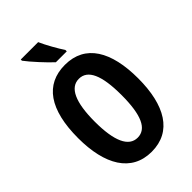

<svg xmlns="http://www.w3.org/2000/svg" viewBox="-274 -1036 1148 1148"><g transform="rotate(-45 299.5 -462.0)"><path d="M283 -934H136V-924C162 -888 238 -805 273 -774H365V-786C343 -818 301 -892 283 -934ZM553 -358C553 -585 472 -725 300 -725C134 -725 46 -600 46 -359C46 -134 129 10 300 10C471 10 553 -131 553 -358ZM186 -358C186 -523 225 -607 300 -607C375 -607 412 -526 412 -358C412 -189 375 -109 300 -109C225 -109 186 -193 186 -358Z"/></g></svg>

Font: Noto Sans Gurmukhi ExtraCondensed
Style: Bold
Weight: 700
Width: 2
Designer: Jelle Bosma - Monotype Design Team
Foundry: Monotype Imaging Inc.
Version: Version 2.004